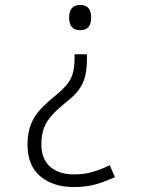

<svg xmlns="http://www.w3.org/2000/svg" viewBox="-20 -560 603 775"><path d="M304 -540Q348 -540 348 -489Q348 -438 304 -438Q259 -438 259 -489Q259 -540 304 -540ZM331 -324Q331 -281 323.5 -251.5Q316 -222 298 -197.5Q280 -173 246 -147Q213 -120 191 -96.5Q169 -73 158 -45Q147 -17 147 23Q147 82 182.5 113Q218 144 279 144Q320 144 354 134Q388 124 423 107L444 155Q405 173 366.5 184Q328 195 279 195Q193 195 142 151Q91 107 91 25Q91 -23 104.5 -57.5Q118 -92 144 -119.5Q170 -147 206 -176Q236 -201 252.5 -222Q269 -243 275 -268Q281 -293 281 -328V-341H331Z"/></svg>

Font: Noto Sans Mono SemiCondensed Light
Style: Regular
Weight: 300
Width: 4
Designer: Monotype Design Team
Foundry: Monotype Imaging Inc.
Version: Version 2.014; ttfautohint (v1.8.4.7-5d5b)